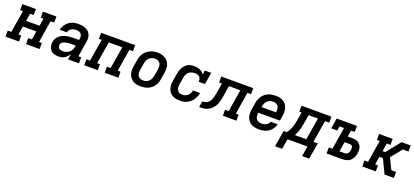

<svg xmlns="http://www.w3.org/2000/svg" viewBox="31 -1563 5931 2750"><g transform="rotate(20 2996.5 -188.0)"><path d="M-7 0V-92H48L104 -428H61V-520H267V-428H212L193 -313H398L417 -428H374V-520H580V-428H525L470 -92H513V0H306V-92H362L383 -221H178L156 -92H199V0Z M803 8Q769 8 736 -1.5Q703 -11 681.5 -34.5Q660 -58 653 -91.5Q646 -125 651 -160Q656 -187 669.5 -212.5Q683 -238 705.5 -256.5Q728 -275 754.5 -286.5Q781 -298 808.5 -304.5Q836 -311 863 -313Q890 -315 917 -315H999L1003 -340Q1006 -359 1002.5 -378.5Q999 -398 986 -411.5Q973 -425 954 -430.5Q935 -436 915 -436Q897 -436 878 -432.5Q859 -429 842 -419Q825 -409 813 -393Q801 -377 797 -358H690Q695 -383 706 -406.5Q717 -430 733.5 -450.5Q750 -471 771.5 -486.5Q793 -502 817 -511.5Q841 -521 866 -524.5Q891 -528 915 -528Q937 -528 958 -526Q979 -524 999 -518Q1019 -512 1037 -502.5Q1055 -493 1069.5 -479Q1084 -465 1093.5 -447Q1103 -429 1108 -409Q1113 -389 1112.5 -367.5Q1112 -346 1108 -325L1070 -92H1113V0H946L961 -86Q948 -65 931 -47Q914 -29 893.5 -16Q873 -3 850 2.5Q827 8 804 8ZM834 -84Q859 -84 885.5 -92Q912 -100 933 -118Q954 -136 965.5 -161Q977 -186 981 -212L983 -223H917Q906 -223 894.5 -222.5Q883 -222 872 -221Q861 -220 850 -218Q839 -216 827.5 -213.5Q816 -211 805 -206.5Q794 -202 784 -195.5Q774 -189 767.5 -178.5Q761 -168 760 -157Q757 -142 761.5 -126.5Q766 -111 776.5 -101Q787 -91 802.5 -87.5Q818 -84 834 -84Z M1193 0V-92H1248L1304 -428H1261V-520H1780V-428H1725L1670 -92H1713V0H1506V-92H1562L1617 -428H1412L1356 -92H1399V0Z M2054 8Q2023 8 1992.5 2Q1962 -4 1937 -19Q1912 -34 1894 -57.5Q1876 -81 1867 -109.5Q1858 -138 1858 -169.5Q1858 -201 1864 -232L1880 -332Q1885 -359 1894.5 -386Q1904 -413 1920.5 -436.5Q1937 -460 1960.5 -478.5Q1984 -497 2010.5 -508.5Q2037 -520 2064.5 -525.5Q2092 -531 2120 -531Q2151 -531 2181 -523.5Q2211 -516 2236.5 -501Q2262 -486 2280 -462.5Q2298 -439 2306.5 -410.5Q2315 -382 2315 -350.5Q2315 -319 2310 -288L2293 -188Q2289 -161 2279.5 -134Q2270 -107 2253 -83.5Q2236 -60 2213 -41.5Q2190 -23 2163.5 -11.5Q2137 0 2109 4Q2081 8 2054 8ZM2056 -84Q2072 -84 2088 -87Q2104 -90 2118.5 -97.5Q2133 -105 2145.5 -117Q2158 -129 2166.5 -143Q2175 -157 2180 -172Q2185 -187 2188 -203L2205 -303Q2209 -328 2207.5 -352.5Q2206 -377 2194.5 -396.5Q2183 -416 2161.5 -426Q2140 -436 2115 -436Q2099 -436 2083.5 -432.5Q2068 -429 2053.5 -421.5Q2039 -414 2027 -402.5Q2015 -391 2006.5 -377Q1998 -363 1993 -347.5Q1988 -332 1986 -317L1969 -217Q1965 -193 1966 -168.5Q1967 -144 1978 -124.5Q1989 -105 2010.5 -94.5Q2032 -84 2056 -84Q2056 -84 2056 -84Q2056 -84 2056 -84Z M2654 8Q2630 8 2607 5Q2584 2 2563 -6Q2542 -14 2524 -27Q2506 -40 2493 -57Q2480 -74 2472 -95Q2464 -116 2460.5 -138.5Q2457 -161 2458.5 -185Q2460 -209 2464 -232L2480 -332Q2484 -356 2491 -380Q2498 -404 2509.5 -427Q2521 -450 2538.5 -470Q2556 -490 2577.5 -504Q2599 -518 2624 -523Q2649 -528 2673 -528Q2697 -528 2720.5 -524Q2744 -520 2765 -511.5Q2786 -503 2803.5 -488.5Q2821 -474 2832 -455L2843 -520H2940L2910 -339H2813Q2816 -359 2811.5 -379Q2807 -399 2793.5 -412Q2780 -425 2760 -430.5Q2740 -436 2720 -436Q2704 -436 2688 -433Q2672 -430 2657 -423Q2642 -416 2629 -404Q2616 -392 2607 -378Q2598 -364 2593 -348.5Q2588 -333 2586 -317L2569 -217Q2566 -201 2565.5 -185Q2565 -169 2568 -154Q2571 -139 2578 -125Q2585 -111 2596.5 -101.5Q2608 -92 2623 -88Q2638 -84 2654 -84Q2676 -84 2698 -91Q2720 -98 2738 -114Q2756 -130 2766.5 -150.5Q2777 -171 2781 -194H2888Q2883 -166 2873 -140Q2863 -114 2847 -90Q2831 -66 2809 -46.5Q2787 -27 2761 -14.5Q2735 -2 2708 3Q2681 8 2654 8Z M2944 0 2959 -92Q2981 -92 3003 -97.5Q3025 -103 3043 -117.5Q3061 -132 3073 -152.5Q3085 -173 3092 -194Q3099 -215 3103 -236.5Q3107 -258 3111 -280L3136 -428H3092V-520H3580V-428H3525L3470 -92H3513V0H3306V-92H3362L3417 -428H3243L3217 -266Q3212 -240 3207 -214.5Q3202 -189 3193.5 -163.5Q3185 -138 3171.5 -114Q3158 -90 3139 -69.5Q3120 -49 3096.5 -34Q3073 -19 3047.5 -11.5Q3022 -4 2996 -2Q2970 0 2944 0Z M3860 8Q3836 8 3812.5 5Q3789 2 3767.5 -5.5Q3746 -13 3727.5 -26Q3709 -39 3695.5 -56Q3682 -73 3673 -94Q3664 -115 3660.5 -138Q3657 -161 3658.5 -184.5Q3660 -208 3664 -232L3680 -332Q3685 -359 3694.5 -386Q3704 -413 3720.5 -436.5Q3737 -460 3760.5 -478.5Q3784 -497 3810.5 -508.5Q3837 -520 3864.5 -524Q3892 -528 3919 -528Q3950 -528 3980.5 -522Q4011 -516 4036.5 -501Q4062 -486 4080 -462.5Q4098 -439 4106.5 -410.5Q4115 -382 4115 -350.5Q4115 -319 4110 -288L4098 -214H3768Q3765 -190 3766.5 -165.5Q3768 -141 3780 -122Q3792 -103 3813.5 -93.5Q3835 -84 3860 -84Q3877 -84 3895 -87Q3913 -90 3930 -98Q3947 -106 3960.5 -120.5Q3974 -135 3979 -153H4086Q4077 -117 4055 -84.5Q4033 -52 4001 -30.5Q3969 -9 3932.5 -0.5Q3896 8 3860 8ZM3784 -306H4005Q4009 -330 4007.5 -354Q4006 -378 3994.5 -397Q3983 -416 3962 -426Q3941 -436 3917 -436Q3901 -436 3885.5 -433Q3870 -430 3855 -422.5Q3840 -415 3828 -403Q3816 -391 3807 -377Q3798 -363 3793 -348Q3788 -333 3786 -317Z M4158 155 4199 -92H4248Q4267 -118 4281.5 -147Q4296 -176 4305.5 -205Q4315 -234 4321.5 -264.5Q4328 -295 4333 -325L4350 -428H4316V-520H4772V-428H4708L4652 -92H4719L4678 155H4570L4596 0H4292L4266 155ZM4371 -92H4544L4600 -428H4458L4438 -310Q4434 -282 4428.5 -254Q4423 -226 4415 -199Q4407 -172 4396 -145Q4385 -118 4371 -92Z M4887 0V-92H4942L4997 -428H4929L4918 -361H4826L4852 -520H5161V-428H5105L5089 -332H5160Q5184 -332 5207 -327.5Q5230 -323 5248.5 -311.5Q5267 -300 5280.5 -282Q5294 -264 5300.5 -242.5Q5307 -221 5307 -197Q5307 -173 5303 -149Q5298 -120 5285 -90.5Q5272 -61 5247.5 -39.5Q5223 -18 5192.5 -9Q5162 0 5132 0ZM5050 -92H5132Q5144 -92 5156.5 -98Q5169 -104 5178 -115Q5187 -126 5191 -138.5Q5195 -151 5197 -164Q5200 -176 5200 -189Q5200 -202 5196 -213.5Q5192 -225 5182.5 -232.5Q5173 -240 5160 -240H5074Z M5431 0V-92H5486L5541 -428H5498V-520H5705V-428H5649L5629 -306H5669L5841 -520H5980V-428H5895L5758 -260L5840 -92H5913V0H5770L5668 -214H5614L5594 -92H5637V0Z"/></g></svg>

Font: Iosevka Etoile SmBdObl
Style: Regular
Weight: 600
Italic angle: -9°
Designer: Belleve Invis
Foundry: Belleve Invis
Version: Version 15.5.2; ttfautohint (v1.8.4)